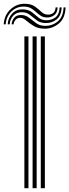

<svg xmlns="http://www.w3.org/2000/svg" viewBox="-82 -992 366 1012"><path d="M133 0V-800H154.5V0ZM46.5 0V-800H68V0ZM89.8 0V-800H111.2V0ZM-62.5 -863.8Q-59 -914 -25.5 -943.9Q8 -973.8 52.2 -972Q84.2 -970.8 103.1 -956.9Q122 -943 136.4 -929.2Q150.8 -915.5 169.2 -915Q184.8 -914.2 197.1 -922.5Q209.5 -930.8 211.2 -953H221.8Q220.2 -924.2 203.5 -911.8Q186.8 -899.2 164.8 -900Q146 -900.5 133 -908.9Q120 -917.2 108.4 -928.1Q96.8 -939 82.8 -947.6Q68.8 -956.2 48.2 -957.2Q7.5 -959.2 -20.9 -932.4Q-49.2 -905.5 -52 -863.8ZM-41.5 -863.8Q-39.2 -898 -17.4 -921.1Q4.5 -944.2 40.8 -942.5Q69 -941.2 86.8 -927.2Q104.5 -913.2 120.5 -899.6Q136.5 -886 159.5 -885.2Q189.5 -884.5 210.2 -900.5Q231 -916.5 232.2 -953H242.8Q241.2 -909.5 216.2 -889.5Q191.2 -869.5 157.5 -870.5Q130.2 -871.2 112 -884.9Q93.8 -898.5 77.1 -912.4Q60.5 -926.2 38.2 -927.5Q6.5 -929.2 -11.4 -910.1Q-29.2 -891 -31 -863.8ZM-20.8 -863.8Q-19.2 -884 -6.5 -899.1Q6.2 -914.2 33.2 -912.8Q55 -911.5 72.4 -897.6Q89.8 -883.8 108.8 -870Q127.8 -856.2 154.2 -855.8Q192 -854.5 221.8 -878.6Q251.5 -902.8 253 -953H263.5Q261.8 -895.5 227.5 -867.6Q193.2 -839.8 151.5 -840.8Q118.2 -841.5 95.6 -855.2Q73 -869 57.1 -882.9Q41.2 -896.8 28.5 -897.8Q10.5 -899.2 0.5 -888Q-9.5 -876.8 -10.2 -863.8Z"/></svg>

Font: Big Shoulders Inline Display
Style: Bold
Weight: 700
Designer: Patric King
Foundry: XO Type Co
Version: Version 1.000